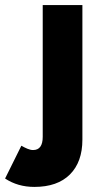

<svg xmlns="http://www.w3.org/2000/svg" viewBox="-86 -520 394 755"><path d="M49 215Q-16 215 -66 182L-2 53Q10 60 22 65Q34 70 44 70Q82 70 82 18V-500H238V29Q238 117 189 166Q140 215 49 215Z"/></svg>

Font: Figtree ExtraBold
Style: Regular
Weight: 800
Designer: Erik Kennedy
Foundry: Erik Kennedy
Version: Version 2.002